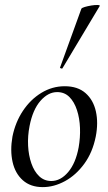

<svg xmlns="http://www.w3.org/2000/svg" viewBox="-20 -752 441 786"><path d="M155 14Q105 14 73.5 -14Q42 -42 31.5 -89Q21 -136 31 -193Q43 -252 74 -298.5Q105 -345 149.5 -372Q194 -399 245 -399Q298 -399 330 -371Q362 -343 372.5 -296Q383 -249 372 -193Q359 -128 325 -81.5Q291 -35 246 -10.5Q201 14 155 14ZM190 -11Q228 -11 259 -47.5Q290 -84 302 -149Q309 -189 307.5 -228.5Q306 -268 295 -301.5Q284 -335 264 -355Q244 -375 214 -375Q177 -375 145.5 -339Q114 -303 101 -236Q93 -195 95 -155.5Q97 -116 108.5 -83Q120 -50 140.5 -30.5Q161 -11 190 -11ZM236 -473Q235 -470 229.5 -472Q224 -474 226 -476L313 -716Q315 -720 327 -723.5Q339 -727 354 -729.5Q369 -732 380 -731.5Q391 -731 388 -727Z"/></svg>

Font: Cormorant Garamond Light Medium
Style: Italic
Weight: 500
Italic angle: -10°
Version: Version 4.001